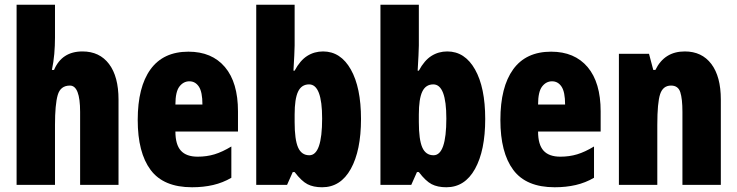

<svg xmlns="http://www.w3.org/2000/svg" viewBox="-20 -780 3110 810"><path d="M212 -621Q212 -587 209 -552.5Q206 -518 199 -485H208Q241 -563 328 -563Q400 -563 440 -510Q480 -457 480 -360V0H318V-308Q318 -419 275 -419Q235 -419 223.5 -379Q212 -339 212 -253V0H50V-760H212Z M775 -562Q874 -562 929 -497Q984 -432 984 -310V-225H720Q720 -170 743 -144.5Q766 -119 814 -119Q852 -119 885 -129Q918 -139 956 -162V-30Q920 -9 879 0.5Q838 10 790 10Q670 10 615.5 -63Q561 -136 561 -274Q561 -413 615 -487.5Q669 -562 775 -562ZM779 -437Q754 -437 737 -415Q720 -393 720 -339H834Q834 -392 819 -414.5Q804 -437 779 -437Z M1223 -588Q1223 -572 1221.5 -546Q1220 -520 1218 -482H1223Q1246 -525 1276 -544Q1306 -563 1343 -563Q1417 -563 1460 -487Q1503 -411 1503 -278Q1503 -145 1460 -67.5Q1417 10 1339 10Q1302 10 1277 -3Q1252 -16 1223 -54H1215L1191 0H1061V-760H1223ZM1284 -424Q1252 -424 1237.5 -393.5Q1223 -363 1223 -297V-265Q1223 -191 1237.5 -158Q1252 -125 1285 -125Q1339 -125 1339 -280Q1339 -424 1284 -424Z M1747 -588Q1747 -572 1745.5 -546Q1744 -520 1742 -482H1747Q1770 -525 1800 -544Q1830 -563 1867 -563Q1941 -563 1984 -487Q2027 -411 2027 -278Q2027 -145 1984 -67.5Q1941 10 1863 10Q1826 10 1801 -3Q1776 -16 1747 -54H1739L1715 0H1585V-760H1747ZM1808 -424Q1776 -424 1761.5 -393.5Q1747 -363 1747 -297V-265Q1747 -191 1761.5 -158Q1776 -125 1809 -125Q1863 -125 1863 -280Q1863 -424 1808 -424Z M2305 -562Q2404 -562 2459 -497Q2514 -432 2514 -310V-225H2250Q2250 -170 2273 -144.5Q2296 -119 2344 -119Q2382 -119 2415 -129Q2448 -139 2486 -162V-30Q2450 -9 2409 0.5Q2368 10 2320 10Q2200 10 2145.5 -63Q2091 -136 2091 -274Q2091 -413 2145 -487.5Q2199 -562 2305 -562ZM2309 -437Q2284 -437 2267 -415Q2250 -393 2250 -339H2364Q2364 -392 2349 -414.5Q2334 -437 2309 -437Z M2869 -563Q2941 -563 2981 -510Q3021 -457 3021 -360V0H2859V-308Q2859 -363 2850 -391Q2841 -419 2811 -419Q2777 -419 2765 -383Q2753 -347 2753 -253V0H2591V-553H2718L2736 -485H2745Q2783 -563 2869 -563Z"/></svg>

Font: Noto Sans Khmer UI ExtraCondensed Black
Style: Regular
Weight: 900
Width: 2
Designer: Danh Hong and the Monotype Design Team
Foundry: Monotype Imaging Inc.
Version: Version 2.002; ttfautohint (v1.8.4.7-5d5b)